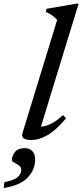

<svg xmlns="http://www.w3.org/2000/svg" viewBox="-104 -730 436 1016"><path d="M198.5 -625Q185 -639 171.8 -648.8Q158.5 -658.5 137.5 -667.5L142.5 -683.5L299 -710.5H312L112.5 -59.5Q168 -63.5 229.5 -121L245.5 -104Q191 -39 146.2 -14Q101.5 11 62.5 11Q3.5 11 15 -25.5ZM-41 116.5Q-41 95 -25 74.5Q-9 54 27.5 54Q51 54 66.5 69Q82 84 82 114.5Q82 167.5 42.5 209.5Q3 251.5 -84.5 265L-80.5 234Q-27.5 223.5 -9.5 206.2Q8.5 189 8.5 169Q8.5 154 -4 145.2Q-16.5 136.5 -28.8 130.2Q-41 124 -41 116.5Z"/></svg>

Font: Newsreader Text Medium
Style: Italic
Weight: 500
Italic angle: -17°
Designer: Hugues Gentile
Foundry: Production Type
Version: Version 1.001